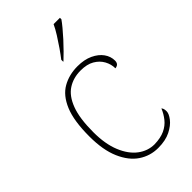

<svg xmlns="http://www.w3.org/2000/svg" viewBox="-237 -839 922 922"><g transform="rotate(-45 224.0 -378.0)"><path d="M259 10Q205 10 161 -19.5Q117 -49 90.5 -110Q64 -171 64 -263Q64 -369 89.5 -430Q115 -491 160 -516.5Q205 -542 262 -542Q308 -542 341 -526.5Q374 -511 391.5 -486.5Q409 -462 409 -433Q409 -425 406 -419Q403 -413 397.5 -410Q392 -407 384 -406Q384 -434 370 -459.5Q356 -485 328.5 -501Q301 -517 258 -517Q209 -517 171.5 -493Q134 -469 113 -413.5Q92 -358 92 -264Q92 -184 115 -128Q138 -72 176 -43.5Q214 -15 259 -15Q301 -16 329 -29Q357 -42 375 -64.5Q393 -87 404 -114Q409 -108 410.5 -101.5Q412 -95 412 -86Q412 -70 394.5 -47Q377 -24 343 -7Q309 10 259 10ZM229 -619Q244 -638 262 -664Q280 -690 297 -717Q314 -744 324 -766H367V-756Q358 -743 341.5 -723Q325 -703 305 -681Q285 -659 265.5 -639.5Q246 -620 231 -606H229Z"/></g></svg>

Font: Noto Serif Ethiopic Thin
Style: Regular
Weight: 250
Version: Version 2.102